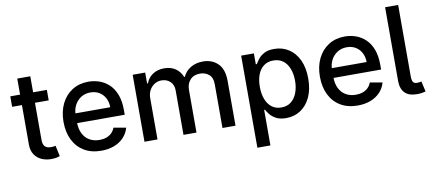

<svg xmlns="http://www.w3.org/2000/svg" viewBox="-79 -1031 3473 1540"><g transform="rotate(-10 1657.5 -261.0)"><path d="M326 -545.5V-460.2H28.1V-545.5ZM108 -676.1H214.1V-160.2Q214.1 -129.3 223.4 -113.8Q232.6 -98.4 247.3 -92.9Q262.1 -87.4 279.5 -87.4Q292.3 -87.4 301.8 -89.1Q311.4 -90.9 316.8 -92L335.9 -4.3Q326.7 -0.7 309.7 3Q292.6 6.7 267 7.1Q225.1 7.8 188.9 -7.8Q152.7 -23.4 130.3 -56.1Q108 -88.8 108 -138.1Z M672.6 11Q592 11 533.9 -23.6Q475.9 -58.2 444.4 -121.3Q413 -184.3 413 -269.2Q413 -353 444.4 -416.9Q475.9 -480.8 532.5 -516.7Q589.1 -552.6 665.1 -552.6Q711.3 -552.6 754.6 -537.3Q797.9 -522 832.4 -489.3Q866.8 -456.7 886.7 -404.7Q906.6 -352.6 906.6 -278.4V-240.8H473V-320.3H802.6Q802.6 -362.2 785.5 -394.7Q768.5 -427.2 737.7 -446Q707 -464.8 665.8 -464.8Q621.1 -464.8 587.9 -443Q554.7 -421.2 536.8 -386.2Q518.8 -351.2 518.8 -310.4V-248.2Q518.8 -193.5 538.2 -155.2Q557.5 -116.8 592.3 -96.8Q627.1 -76.7 673.7 -76.7Q703.8 -76.7 728.7 -85.4Q753.6 -94.1 771.7 -111.5Q789.8 -128.9 799.4 -154.5L899.9 -136.4Q887.8 -92 856.7 -58.8Q825.6 -25.6 778.9 -7.3Q732.2 11 672.6 11Z M1024.9 0V-545.5H1126.8V-456.7H1133.5Q1150.6 -501.8 1189.3 -527.2Q1228 -552.6 1282 -552.6Q1336.6 -552.6 1373.8 -527Q1410.9 -501.4 1428.6 -456.7H1434.3Q1453.8 -500.4 1496.4 -526.5Q1539.1 -552.6 1598 -552.6Q1672.2 -552.6 1719.3 -506Q1766.3 -459.5 1766.3 -365.8V0H1660.2V-355.8Q1660.2 -411.2 1630 -436.1Q1599.8 -460.9 1557.9 -460.9Q1506 -460.9 1477.3 -429.2Q1448.5 -397.4 1448.5 -347.7V0H1342.7V-362.6Q1342.7 -407 1315 -433.9Q1287.3 -460.9 1242.9 -460.9Q1212.7 -460.9 1187.3 -445.1Q1161.9 -429.3 1146.5 -401.3Q1131 -373.2 1131 -336.3V0Z M1908.4 204.5V-545.5H2012.1V-457H2021Q2030.2 -474.1 2047.6 -496.4Q2065 -518.8 2095.9 -535.7Q2126.8 -552.6 2177.6 -552.6Q2243.6 -552.6 2295.5 -519.2Q2347.3 -485.8 2377 -422.9Q2406.6 -360.1 2406.6 -271.7Q2406.6 -183.2 2377.1 -120.2Q2347.7 -57.2 2296.2 -23.3Q2244.7 10.7 2178.6 10.7Q2128.9 10.7 2097.5 -6Q2066.1 -22.7 2048.3 -45.1Q2030.5 -67.5 2021 -84.9H2014.6V204.5ZM2012.4 -272.7Q2012.4 -215.2 2029.1 -171.9Q2045.8 -128.6 2077.4 -104.2Q2109 -79.9 2154.8 -79.9Q2202.4 -79.9 2234.4 -105.3Q2266.3 -130.7 2282.8 -174.4Q2299.4 -218 2299.4 -272.7Q2299.4 -326.7 2283.2 -369.7Q2267 -412.6 2234.9 -437.5Q2202.8 -462.4 2154.8 -462.4Q2108.7 -462.4 2076.9 -438.6Q2045.1 -414.8 2028.8 -372.2Q2012.4 -329.5 2012.4 -272.7Z M2760.7 11Q2680 11 2622 -23.6Q2563.9 -58.2 2532.5 -121.3Q2501.1 -184.3 2501.1 -269.2Q2501.1 -353 2532.5 -416.9Q2563.9 -480.8 2620.6 -516.7Q2677.2 -552.6 2753.2 -552.6Q2799.4 -552.6 2842.7 -537.3Q2886 -522 2920.5 -489.3Q2954.9 -456.7 2974.8 -404.7Q2994.7 -352.6 2994.7 -278.4V-240.8H2561.1V-320.3H2890.6Q2890.6 -362.2 2873.6 -394.7Q2856.5 -427.2 2825.8 -446Q2795.1 -464.8 2753.9 -464.8Q2709.2 -464.8 2676 -443Q2642.8 -421.2 2624.8 -386.2Q2606.9 -351.2 2606.9 -310.4V-248.2Q2606.9 -193.5 2626.2 -155.2Q2645.6 -116.8 2680.4 -96.8Q2715.2 -76.7 2761.7 -76.7Q2791.9 -76.7 2816.8 -85.4Q2841.6 -94.1 2859.7 -111.5Q2877.8 -128.9 2887.4 -154.5L2987.9 -136.4Q2975.9 -92 2944.8 -58.8Q2913.7 -25.6 2867 -7.3Q2820.3 11 2760.7 11Z M3112.9 -727.3H3219.1V-149.1Q3219.1 -114 3228.2 -99.4Q3237.2 -84.9 3262.8 -85.6Q3276.6 -85.9 3283.6 -87.4Q3290.5 -88.8 3296.2 -90.6L3315.3 -5.7Q3304.3 -2.5 3287.5 0.5Q3270.6 3.6 3249.3 3.9Q3180.4 5 3146.7 -28.8Q3112.9 -62.5 3112.9 -127.1Z"/></g></svg>

Font: InterMG Medium
Style: Regular
Weight: 500
Designer: Rasmus Andersson
Foundry: rsms
Version: Version 3.019;December 26, 2023;FontCreator 15.0.0.2955 64-b